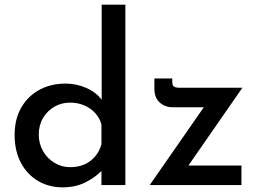

<svg xmlns="http://www.w3.org/2000/svg" viewBox="-20 -797 1114 827"><path d="M250 10Q191 10 144 -17.5Q97 -45 70 -96Q43 -147 43 -215Q43 -285 72 -334.5Q101 -384 150.5 -410.5Q200 -437 262 -437Q310 -437 353.5 -417.5Q397 -398 421 -363L418 -328V-777H520V0H417V-99L428 -72Q397 -37 352 -13.5Q307 10 250 10ZM282 -77Q317 -77 344 -89Q371 -101 390 -123.5Q409 -146 417 -176V-260Q410 -288 390.5 -309.5Q371 -331 343 -343Q315 -355 282 -355Q245 -355 214.5 -337.5Q184 -320 165.5 -289Q147 -258 147 -217Q147 -178 165.5 -146Q184 -114 215 -95.5Q246 -77 282 -77ZM723 -335Q691 -335 668 -355.5Q645 -376 645 -415V-459H722V-445Q722 -428 730 -423.5Q738 -419 756 -419H1024L777 -63L757 -84H1020V0H625L878 -364L894 -335Z"/></svg>

Font: Josefin Sans Medium
Style: Regular
Weight: 500
Designer: Santiago Orozco
Foundry: Typemade
Version: Version 2.001